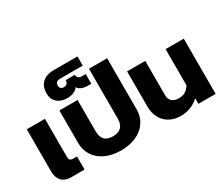

<svg xmlns="http://www.w3.org/2000/svg" viewBox="-136 -1224 1883 1611"><g transform="rotate(-30 805.5 -418.5)"><path d="M45 -126V-535H221V-168Q221 -145 230 -136Q239 -127 261 -127H296V0H166Q108 0 76.5 -33.5Q45 -67 45 -126Z M361 -217V-535H537V-232Q537 -178 562.5 -150Q588 -122 644 -122Q751 -122 751 -232V-714H927V-217Q927 -150 892 -97Q857 -44 793 -14.5Q729 15 644 15Q559 15 495 -14.5Q431 -44 396 -97Q361 -150 361 -217Z M339 -711Q339 -781 379.5 -816.5Q420 -852 490 -852H719V-763H502Q453 -763 453 -724Q453 -705 463.5 -695Q474 -685 492 -685Q513 -685 523.5 -697Q534 -709 534 -729H623Q623 -689 670 -689H705V-595H673Q638 -595 611.5 -606.5Q585 -618 577 -637Q567 -618 538.5 -604.5Q510 -591 474 -591Q412 -591 375.5 -623.5Q339 -656 339 -711Z M1017 -195V-535H1193V-206Q1193 -164 1216 -143Q1239 -122 1282 -122Q1319 -122 1345 -137.5Q1371 -153 1390 -185V-535H1566V0H1399V-55Q1366 -22 1320 -3.5Q1274 15 1225 15Q1159 15 1112 -12.5Q1065 -40 1041 -87.5Q1017 -135 1017 -195Z"/></g></svg>

Font: Prompt
Style: Bold
Weight: 700
Designer: Katatrad Team
Foundry: CadsonDemak
Version: Version 1.000